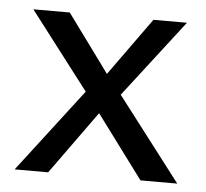

<svg xmlns="http://www.w3.org/2000/svg" viewBox="-40 -477 555 518"><g transform="rotate(5 238.0 -217.5)"><path d="M358.4 0 231.4 -170.9 108.4 0H17.6L190.4 -225.6L30.3 -434.6H128.9L243.2 -278.3L355.5 -434.6H446.3L285.2 -225.6L458 0Z"/></g></svg>

Font: Padauk GrcRegTest
Style: Regular
Weight: 500
Designer: Debbi Hosken
Foundry: SIL
Version: Version 2.0